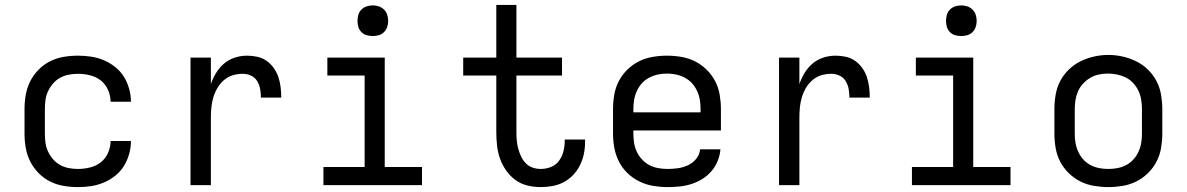

<svg xmlns="http://www.w3.org/2000/svg" viewBox="-20 -755 4840 783"><path d="M298 8Q268 8 239 3Q210 -2 184 -15Q158 -28 137 -49.5Q116 -71 103 -97Q90 -123 85 -152Q80 -181 80 -210V-310Q80 -339 85 -368Q90 -397 103 -423Q116 -449 137 -470.5Q158 -492 184 -505Q210 -518 239 -523Q268 -528 298 -528Q325 -528 351.5 -524Q378 -520 403 -509.5Q428 -499 449.5 -482Q471 -465 485 -442.5Q499 -420 506.5 -393.5Q514 -367 514 -340Q514 -340 514 -340Q514 -340 514 -340H431Q431 -340 431 -340Q431 -340 431 -340Q431 -365 420.5 -388.5Q410 -412 391 -427Q372 -442 347 -448Q322 -454 298 -454Q279 -454 260.5 -450.5Q242 -447 225.5 -438Q209 -429 196.5 -414.5Q184 -400 176 -383Q168 -366 165.5 -347.5Q163 -329 163 -310V-210Q163 -191 165.5 -172.5Q168 -154 176 -137Q184 -120 196.5 -105.5Q209 -91 225.5 -82Q242 -73 260.5 -69.5Q279 -66 298 -66Q322 -66 347 -72Q372 -78 391 -93Q410 -108 420.5 -131.5Q431 -155 431 -180Q431 -180 431 -180Q431 -180 431 -180H514Q514 -180 514 -180Q514 -180 514 -180Q514 -153 506.5 -126.5Q499 -100 485 -77.5Q471 -55 449.5 -38Q428 -21 403 -10.5Q378 0 351.5 4Q325 8 298 8Z M757 0V-520H840V-412Q848 -436 861.5 -458Q875 -480 894 -496Q913 -512 937.5 -520Q962 -528 987 -528Q1008 -528 1029 -523.5Q1050 -519 1067 -507Q1084 -495 1096.5 -477.5Q1109 -460 1115.5 -440Q1122 -420 1124.5 -399Q1127 -378 1127 -357H1044Q1044 -374 1041 -391.5Q1038 -409 1029 -424Q1020 -439 1004 -446.5Q988 -454 970 -454Q949 -454 929 -448Q909 -442 893 -428Q877 -414 866.5 -396Q856 -378 850 -358Q844 -338 842 -317Q840 -296 840 -276V0Z M1299 0V-74H1467V-447H1315V-520H1549V-74H1701V0ZM1500 -608Q1487 -608 1475 -611.5Q1463 -615 1454 -624Q1445 -633 1441.5 -645Q1438 -657 1438 -670Q1438 -683 1441.5 -695Q1445 -707 1454 -716Q1463 -725 1475 -729Q1487 -733 1500 -733Q1513 -733 1525 -729Q1537 -725 1546 -716Q1555 -707 1559 -695Q1563 -683 1563 -670Q1563 -657 1559 -645Q1555 -633 1546 -624Q1537 -615 1525 -611.5Q1513 -608 1500 -608Z M2185 8Q2158 8 2131 1.5Q2104 -5 2082 -21Q2060 -37 2044 -60Q2028 -83 2019 -108.5Q2010 -134 2007 -161.5Q2004 -189 2004 -216V-447H1869V-520H2004V-735H2086V-520H2272V-447H2086V-216Q2086 -199 2087.5 -182Q2089 -165 2093.5 -148.5Q2098 -132 2105 -117Q2112 -102 2124 -89.5Q2136 -77 2152 -71.5Q2168 -66 2185 -66Q2207 -66 2227 -74Q2247 -82 2259.5 -99Q2272 -116 2277.5 -137Q2283 -158 2283 -179Q2283 -181 2283 -182.5Q2283 -184 2283 -186H2366Q2366 -183 2366 -180.5Q2366 -178 2366 -175Q2366 -151 2361 -127Q2356 -103 2345 -81Q2334 -59 2317.5 -41.5Q2301 -24 2279.5 -12.5Q2258 -1 2234 3.5Q2210 8 2185 8Z M2702 8Q2673 8 2643.5 3Q2614 -2 2587.5 -15Q2561 -28 2539.5 -48.5Q2518 -69 2504.5 -95.5Q2491 -122 2485.5 -151Q2480 -180 2480 -210V-310Q2480 -339 2485 -368.5Q2490 -398 2503.5 -424Q2517 -450 2538.5 -471Q2560 -492 2586 -505Q2612 -518 2641.5 -523Q2671 -528 2700 -528Q2729 -528 2758.5 -523Q2788 -518 2814 -505Q2840 -492 2861.5 -471Q2883 -450 2896.5 -424Q2910 -398 2915 -368.5Q2920 -339 2920 -310V-223H2563V-210Q2563 -191 2566 -172Q2569 -153 2577 -136Q2585 -119 2598.5 -104.5Q2612 -90 2628.5 -81.5Q2645 -73 2664 -69.5Q2683 -66 2702 -66Q2724 -66 2745 -69Q2766 -72 2785.5 -81Q2805 -90 2819 -107Q2833 -124 2835 -146H2918Q2916 -121 2906.5 -98Q2897 -75 2881 -56.5Q2865 -38 2844 -25Q2823 -12 2799.5 -4.5Q2776 3 2751.5 5.5Q2727 8 2702 8ZM2563 -297H2837V-310Q2837 -329 2834 -347.5Q2831 -366 2823 -383.5Q2815 -401 2802.5 -415Q2790 -429 2773 -438Q2756 -447 2737.5 -451Q2719 -455 2700 -455Q2681 -455 2662.5 -451Q2644 -447 2627 -438Q2610 -429 2597.5 -415Q2585 -401 2577 -383.5Q2569 -366 2566 -347.5Q2563 -329 2563 -310Z M3157 0V-520H3240V-412Q3248 -436 3261.5 -458Q3275 -480 3294 -496Q3313 -512 3337.5 -520Q3362 -528 3387 -528Q3408 -528 3429 -523.5Q3450 -519 3467 -507Q3484 -495 3496.5 -477.5Q3509 -460 3515.5 -440Q3522 -420 3524.5 -399Q3527 -378 3527 -357H3444Q3444 -374 3441 -391.5Q3438 -409 3429 -424Q3420 -439 3404 -446.5Q3388 -454 3370 -454Q3349 -454 3329 -448Q3309 -442 3293 -428Q3277 -414 3266.5 -396Q3256 -378 3250 -358Q3244 -338 3242 -317Q3240 -296 3240 -276V0Z M3699 0V-74H3867V-447H3715V-520H3949V-74H4101V0ZM3900 -608Q3887 -608 3875 -611.5Q3863 -615 3854 -624Q3845 -633 3841.5 -645Q3838 -657 3838 -670Q3838 -683 3841.5 -695Q3845 -707 3854 -716Q3863 -725 3875 -729Q3887 -733 3900 -733Q3913 -733 3925 -729Q3937 -725 3946 -716Q3955 -707 3959 -695Q3963 -683 3963 -670Q3963 -657 3959 -645Q3955 -633 3946 -624Q3937 -615 3925 -611.5Q3913 -608 3900 -608Z M4500 8Q4471 8 4441.5 3Q4412 -2 4386 -15Q4360 -28 4338.5 -49Q4317 -70 4303.5 -96Q4290 -122 4285 -151.5Q4280 -181 4280 -210V-310Q4280 -339 4285 -368.5Q4290 -398 4303.5 -424Q4317 -450 4338.5 -471Q4360 -492 4386.5 -505Q4413 -518 4442 -524.5Q4471 -531 4500 -531Q4529 -531 4558 -524.5Q4587 -518 4613.5 -505Q4640 -492 4661.5 -471Q4683 -450 4696.5 -424Q4710 -398 4715 -368.5Q4720 -339 4720 -310V-210Q4720 -181 4715 -151.5Q4710 -122 4696.5 -96Q4683 -70 4661.5 -49Q4640 -28 4614 -15Q4588 -2 4558.5 3Q4529 8 4500 8ZM4500 -66Q4519 -66 4537.5 -69.5Q4556 -73 4573 -82Q4590 -91 4602.5 -105Q4615 -119 4623 -136.5Q4631 -154 4634 -172.5Q4637 -191 4637 -210V-310Q4637 -329 4634 -348Q4631 -367 4623 -384Q4615 -401 4602 -415.5Q4589 -430 4572 -438.5Q4555 -447 4536 -451Q4517 -455 4498 -455Q4479 -455 4460.5 -451Q4442 -447 4426 -437.5Q4410 -428 4397 -414Q4384 -400 4376.5 -383Q4369 -366 4366 -347.5Q4363 -329 4363 -310V-210Q4363 -191 4366 -172.5Q4369 -154 4377 -136.5Q4385 -119 4397.5 -105Q4410 -91 4427 -82Q4444 -73 4462.5 -69.5Q4481 -66 4500 -66Z"/></svg>

Font: Iosevka Custom Extended
Style: Regular
Weight: 400
Width: 7
Monospace: yes
Designer: Belleve Invis
Foundry: Belleve Invis
Version: Version 11.2.4; ttfautohint (v1.8.4)